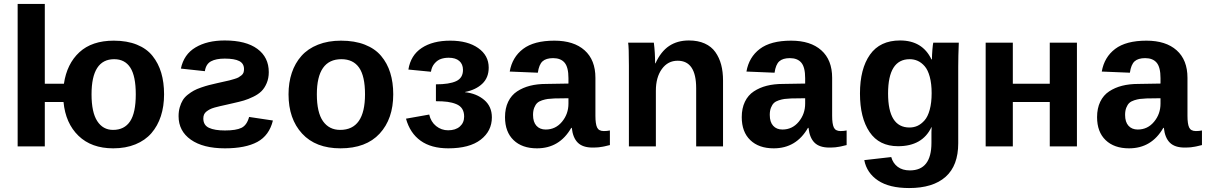

<svg xmlns="http://www.w3.org/2000/svg" viewBox="-20 -745 6163 977"><path d="M670.9 -265.1Q670.9 -357.4 643.3 -400.6Q615.7 -443.8 561 -443.8Q445.8 -443.8 445.8 -265.1Q445.8 -173.3 474.9 -128.7Q503.9 -84 555.2 -84Q612.8 -84 641.8 -127.4Q670.9 -170.9 670.9 -265.1ZM208 -725.1V-318.8H305.2Q320.3 -420.4 384 -479.2Q447.8 -538.1 559.1 -538.1Q626.5 -538.1 676.5 -517.8Q726.6 -497.6 756.3 -460.2Q786.1 -422.9 800.5 -374.3Q814.9 -325.7 814.9 -265.1Q814.9 -204.1 798.6 -154.1Q782.2 -104 750.5 -67.4Q718.8 -30.8 669.2 -10.5Q619.6 9.8 556.2 9.8Q445.3 9.8 379.4 -54Q313.5 -117.7 303.2 -226.1H208V0H69.8V-725.1Z M888.7 -153.8Q888.7 -178.7 894.8 -199.5Q900.9 -220.2 910.2 -235.4Q919.4 -250.5 935.5 -263.2Q951.7 -275.9 966.3 -283.9Q981 -292 1003.7 -299.8Q1026.4 -307.6 1042.7 -311.8Q1059.1 -315.9 1084.5 -321.8Q1096.2 -324.7 1116.9 -329.1Q1137.7 -333.5 1147.2 -335.9Q1156.7 -338.4 1171.6 -342.8Q1186.5 -347.2 1193.4 -351.1Q1200.2 -355 1208 -361.1Q1215.8 -367.2 1218.8 -375Q1221.7 -382.8 1221.7 -393.1Q1221.7 -421.9 1197.5 -434.3Q1173.3 -446.8 1123.5 -446.8Q1079.1 -446.8 1053.5 -432.9Q1027.8 -418.9 1022.5 -382.8L900.4 -396Q915.5 -468.3 974.9 -503.7Q1034.2 -539.1 1123.5 -539.1Q1231.4 -539.1 1289.6 -496.3Q1347.7 -453.6 1347.7 -377.9Q1347.7 -346.7 1336.9 -321.5Q1326.2 -296.4 1310.3 -280.8Q1294.4 -265.1 1268.8 -252.7Q1243.2 -240.2 1220.9 -233.6Q1198.7 -227.1 1167.5 -220.2Q1153.3 -216.8 1132.6 -212.2Q1111.8 -207.5 1099.6 -204.8Q1087.4 -202.1 1072 -197.8Q1056.6 -193.4 1047.9 -188.7Q1039.1 -184.1 1030.5 -177.5Q1022 -170.9 1018.3 -162.1Q1014.6 -153.3 1014.6 -142.1Q1014.6 -107.9 1043.5 -94.5Q1072.3 -81.1 1124.5 -81.1Q1181.2 -81.1 1208.7 -94.5Q1236.3 -107.9 1247.6 -149.9L1368.7 -131.8Q1350.1 -55.7 1289.6 -22.9Q1229 9.8 1124.5 9.8Q1013.7 9.8 951.2 -34.2Q888.7 -78.1 888.7 -153.8Z M1981 -265.1Q1981 -140.1 1911.9 -65.2Q1842.8 9.8 1712.4 9.8Q1586.4 9.8 1517.3 -65.2Q1448.2 -140.1 1448.2 -265.1Q1448.2 -324.7 1464.8 -374.3Q1481.4 -423.8 1513.9 -460.4Q1546.4 -497.1 1597.9 -517.6Q1649.4 -538.1 1715.3 -538.1Q1784.7 -538.1 1836.4 -517.8Q1888.2 -497.6 1919.4 -460.4Q1950.7 -423.3 1965.8 -374.5Q1981 -325.7 1981 -265.1ZM1837.4 -265.1Q1837.4 -357.4 1807.4 -400.6Q1777.3 -443.8 1717.3 -443.8Q1592.3 -443.8 1592.3 -265.1Q1592.3 -172.9 1623.5 -128.4Q1654.8 -84 1710.9 -84Q1837.4 -84 1837.4 -265.1Z M2261.2 9.8Q2174.3 9.8 2120.4 -28.8Q2066.4 -67.4 2045.9 -141.1L2164.1 -162.1Q2172.4 -125 2199.2 -103.5Q2226.1 -82 2260.3 -82Q2298.3 -82 2320.1 -101.3Q2341.8 -120.6 2341.8 -151.9Q2341.8 -175.3 2331.8 -191.2Q2321.8 -207 2301.5 -215.3Q2281.2 -223.6 2257.1 -226.8Q2232.9 -230 2198.2 -230V-315.9Q2266.1 -315.9 2301 -332Q2335.9 -348.1 2335.9 -389.2Q2335.9 -418.5 2317.1 -434.8Q2298.3 -451.2 2263.2 -451.2Q2242.2 -451.2 2224.4 -445.3Q2206.5 -439.5 2191.7 -422.6Q2176.8 -405.8 2172.9 -379.9L2058.1 -391.1Q2069.8 -463.9 2126 -501Q2182.1 -538.1 2271 -538.1Q2359.9 -538.1 2413.3 -500.5Q2466.8 -462.9 2466.8 -400.9Q2466.8 -349.6 2433.8 -318.6Q2400.9 -287.6 2346.2 -276.9V-275.9Q2405.3 -269.5 2444.1 -236.3Q2482.9 -203.1 2482.9 -147.9Q2482.9 -78.1 2426 -34.2Q2369.1 9.8 2261.2 9.8Z M2712.4 9.8Q2636.7 9.8 2593.3 -32Q2549.8 -73.7 2549.8 -148.9Q2549.8 -193.8 2565.9 -227.3Q2582 -260.7 2611.3 -280Q2640.6 -299.3 2677.2 -308.6Q2713.9 -317.9 2758.8 -317.9L2872.6 -319.8V-347.2Q2872.6 -402.8 2853 -426Q2833.5 -449.2 2794.4 -449.2Q2758.8 -449.2 2740.7 -432.9Q2722.7 -416.5 2716.8 -375L2573.7 -380.9Q2586.4 -454.1 2641.8 -496.1Q2697.3 -538.1 2800.8 -538.1Q2899.9 -538.1 2954.8 -489Q3009.8 -439.9 3009.8 -349.1V-155.8Q3009.8 -114.7 3018.3 -96.4Q3026.9 -78.1 3052.7 -78.1Q3068.8 -78.1 3083.5 -81.1V-6.8Q3080.6 -6.3 3073 -4.4Q3065.4 -2.4 3063.2 -2Q3061 -1.5 3054.7 0Q3048.3 1.5 3045.7 1.7Q3043 2 3037.4 2.9Q3031.7 3.9 3027.8 4.4Q3023.9 4.9 3018.3 5.1Q3012.7 5.4 3007.3 5.6Q3002 5.9 2995.6 5.9Q2945.3 5.9 2920.2 -19Q2895 -43.9 2889.6 -94.2H2886.7Q2827.1 9.8 2712.4 9.8ZM2872.6 -217.8V-245.1L2801.8 -244.1Q2780.8 -243.2 2767.6 -241.5Q2754.4 -239.7 2738.5 -234.6Q2722.7 -229.5 2713.6 -220.9Q2704.6 -212.4 2698.5 -197Q2692.4 -181.6 2692.4 -160.2Q2692.4 -124 2709.7 -105Q2727.1 -85.9 2756.8 -85.9Q2807.1 -85.9 2839.8 -125.5Q2872.6 -165 2872.6 -217.8Z M3659.2 0H3522.5V-295.9Q3522.5 -436 3428.2 -436Q3378.4 -436 3347.9 -393.8Q3317.4 -351.6 3317.4 -283.2V0H3180.2V-410.2Q3180.2 -506.3 3176.3 -527.8H3307.1Q3313.5 -478.5 3313.5 -422.9H3315.4Q3342.8 -482.9 3384.8 -511Q3426.8 -539.1 3485.4 -539.1Q3531.7 -539.1 3565.9 -523.7Q3600.1 -508.3 3620.1 -480Q3640.1 -451.7 3649.7 -415.8Q3659.2 -379.9 3659.2 -335Z M3917 9.8Q3841.3 9.8 3797.9 -32Q3754.4 -73.7 3754.4 -148.9Q3754.4 -193.8 3770.5 -227.3Q3786.6 -260.7 3815.9 -280Q3845.2 -299.3 3881.8 -308.6Q3918.5 -317.9 3963.4 -317.9L4077.1 -319.8V-347.2Q4077.1 -402.8 4057.6 -426Q4038.1 -449.2 3999 -449.2Q3963.4 -449.2 3945.3 -432.9Q3927.2 -416.5 3921.4 -375L3778.3 -380.9Q3791 -454.1 3846.4 -496.1Q3901.9 -538.1 4005.4 -538.1Q4104.5 -538.1 4159.4 -489Q4214.4 -439.9 4214.4 -349.1V-155.8Q4214.4 -114.7 4222.9 -96.4Q4231.4 -78.1 4257.3 -78.1Q4273.4 -78.1 4288.1 -81.1V-6.8Q4285.2 -6.3 4277.6 -4.4Q4270 -2.4 4267.8 -2Q4265.6 -1.5 4259.3 0Q4252.9 1.5 4250.2 1.7Q4247.6 2 4241.9 2.9Q4236.3 3.9 4232.4 4.4Q4228.5 4.9 4222.9 5.1Q4217.3 5.4 4211.9 5.6Q4206.5 5.9 4200.2 5.9Q4149.9 5.9 4124.8 -19Q4099.6 -43.9 4094.2 -94.2H4091.3Q4031.7 9.8 3917 9.8ZM4077.1 -217.8V-245.1L4006.3 -244.1Q3985.4 -243.2 3972.2 -241.5Q3959 -239.7 3943.1 -234.6Q3927.2 -229.5 3918.2 -220.9Q3909.2 -212.4 3903.1 -197Q3897 -181.6 3897 -160.2Q3897 -124 3914.3 -105Q3931.6 -85.9 3961.4 -85.9Q4011.7 -85.9 4044.4 -125.5Q4077.1 -165 4077.1 -217.8Z M4606 211.9Q4505.4 211.9 4448 173.6Q4390.6 135.3 4377.9 69.8L4515.1 54.2Q4523.9 85.9 4548.1 104Q4572.3 122.1 4609.9 122.1Q4719.7 122.1 4719.7 -18.1V-71.8Q4720.7 -80.6 4720.7 -98.1H4719.7Q4673.8 -1 4549.8 -1Q4453.6 -1 4404.8 -73.2Q4356 -145.5 4356 -269Q4356 -395 4407 -467Q4458 -539.1 4560.1 -539.1Q4673.8 -539.1 4719.7 -442.9H4722.2Q4722.2 -463.9 4724.6 -492.9Q4727.1 -522 4729 -527.8H4858.9Q4856 -459 4856 -405.8V-16.1Q4856 97.7 4791.7 154.8Q4727.5 211.9 4606 211.9ZM4720.7 -271Q4720.7 -318.8 4711.2 -354Q4701.7 -389.2 4685.3 -408Q4668.9 -426.8 4649.9 -435.3Q4630.9 -443.8 4608.9 -443.8Q4499 -443.8 4499 -269Q4499 -96.2 4607.9 -96.2Q4629.9 -96.2 4648.7 -104.7Q4667.5 -113.3 4684.3 -132.1Q4701.2 -150.9 4710.9 -186.5Q4720.7 -222.2 4720.7 -271Z M4995.6 -527.8H5133.8V-318.8H5321.8V-527.8H5460V0H5321.8V-226.1H5133.8V0H4995.6Z M5725.1 9.8Q5649.4 9.8 5606 -32Q5562.5 -73.7 5562.5 -148.9Q5562.5 -193.8 5578.6 -227.3Q5594.7 -260.7 5624 -280Q5653.3 -299.3 5689.9 -308.6Q5726.6 -317.9 5771.5 -317.9L5885.3 -319.8V-347.2Q5885.3 -402.8 5865.7 -426Q5846.2 -449.2 5807.1 -449.2Q5771.5 -449.2 5753.4 -432.9Q5735.4 -416.5 5729.5 -375L5586.4 -380.9Q5599.1 -454.1 5654.5 -496.1Q5710 -538.1 5813.5 -538.1Q5912.6 -538.1 5967.5 -489Q6022.5 -439.9 6022.5 -349.1V-155.8Q6022.5 -114.7 6031 -96.4Q6039.6 -78.1 6065.4 -78.1Q6081.5 -78.1 6096.2 -81.1V-6.8Q6093.3 -6.3 6085.7 -4.4Q6078.1 -2.4 6075.9 -2Q6073.7 -1.5 6067.4 0Q6061 1.5 6058.3 1.7Q6055.7 2 6050 2.9Q6044.4 3.9 6040.5 4.4Q6036.6 4.9 6031 5.1Q6025.4 5.4 6020 5.6Q6014.6 5.9 6008.3 5.9Q5958 5.9 5932.9 -19Q5907.7 -43.9 5902.3 -94.2H5899.4Q5839.8 9.8 5725.1 9.8ZM5885.3 -217.8V-245.1L5814.5 -244.1Q5793.5 -243.2 5780.3 -241.5Q5767.1 -239.7 5751.2 -234.6Q5735.4 -229.5 5726.3 -220.9Q5717.3 -212.4 5711.2 -197Q5705.1 -181.6 5705.1 -160.2Q5705.1 -124 5722.4 -105Q5739.7 -85.9 5769.5 -85.9Q5819.8 -85.9 5852.5 -125.5Q5885.3 -165 5885.3 -217.8Z"/></svg>

Font: Libra Sans Modern
Style: Bold
Weight: 700
Foundry: Stefan Peev, Context Ltd
Version: Version 1.000